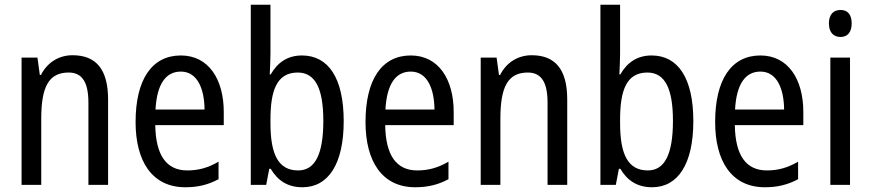

<svg xmlns="http://www.w3.org/2000/svg" viewBox="-20 -780 3677 810"><path d="M286 -547C230 -547 180 -518 153 -464H148L138 -537H71V0H154V-279C154 -413 185 -474 270 -474C328 -474 353 -431 353 -347V0H436V-360C436 -488 385 -547 286 -547Z M743 -546C621 -546 552 -445 552 -265C552 -102 620 10 762 10C816 10 859 -1 902 -24V-98C858 -72 817 -61 770 -61C682 -61 637 -125 635 -252H924V-308C924 -444 861 -546 743 -546ZM743 -478C812 -478 842 -407 843 -318H636C642 -425 679 -478 743 -478Z M1121 -553V-760H1038V0H1103L1116 -68H1122C1152 -17 1195 10 1256 10C1365 10 1430 -88 1430 -269C1430 -451 1365 -546 1254 -546C1194 -546 1151 -517 1122 -466H1118C1119 -493 1121 -524 1121 -553ZM1236 -474C1311 -474 1344 -405 1344 -270C1344 -129 1309 -61 1238 -61C1155 -61 1121 -127 1121 -260V-275C1121 -395 1146 -474 1236 -474Z M1713 -546C1591 -546 1522 -445 1522 -265C1522 -102 1590 10 1732 10C1786 10 1829 -1 1872 -24V-98C1828 -72 1787 -61 1740 -61C1652 -61 1607 -125 1605 -252H1894V-308C1894 -444 1831 -546 1713 -546ZM1713 -478C1782 -478 1812 -407 1813 -318H1606C1612 -425 1649 -478 1713 -478Z M2223 -547C2167 -547 2117 -518 2090 -464H2085L2075 -537H2008V0H2091V-279C2091 -413 2122 -474 2207 -474C2265 -474 2290 -431 2290 -347V0H2373V-360C2373 -488 2322 -547 2223 -547Z M2596 -553V-760H2513V0H2578L2591 -68H2597C2627 -17 2670 10 2731 10C2840 10 2905 -88 2905 -269C2905 -451 2840 -546 2729 -546C2669 -546 2626 -517 2597 -466H2593C2594 -493 2596 -524 2596 -553ZM2711 -474C2786 -474 2819 -405 2819 -270C2819 -129 2784 -61 2713 -61C2630 -61 2596 -127 2596 -260V-275C2596 -395 2621 -474 2711 -474Z M3188 -546C3066 -546 2997 -445 2997 -265C2997 -102 3065 10 3207 10C3261 10 3304 -1 3347 -24V-98C3303 -72 3262 -61 3215 -61C3127 -61 3082 -125 3080 -252H3369V-308C3369 -444 3306 -546 3188 -546ZM3188 -478C3257 -478 3287 -407 3288 -318H3081C3087 -425 3124 -478 3188 -478Z M3526 -738C3496 -738 3477 -719 3477 -681C3477 -644 3496 -624 3526 -624C3555 -624 3573 -644 3573 -681C3573 -719 3556 -738 3526 -738ZM3566 -537H3483V0H3566Z"/></svg>

Font: Noto Sans Sinhala Condensed
Style: Regular
Weight: 400
Width: 3
Designer: Jelle Bosma - Monotype Design Team
Foundry: Monotype Imaging Inc.
Version: Version 2.006